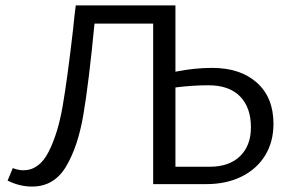

<svg xmlns="http://www.w3.org/2000/svg" viewBox="-20 -678 1075 707"><path d="M987 -222Q987 -156 956.5 -106Q926 -56 870 -28Q814 0 739 0H544V-591H328Q307 -373 287 -255.5Q267 -138 223 -64.5Q179 9 98 9Q52 9 8 -13L27 -59Q48 -51 66 -51Q124 -51 158.5 -118Q193 -185 210.5 -286Q228 -387 249 -569Q255 -631 259 -658H626V-414Q696 -428 761 -428Q865 -428 926 -373.5Q987 -319 987 -222ZM904 -209Q904 -282 864 -323Q824 -364 747 -364Q690 -364 626 -356V-64H752Q824 -64 864 -103Q904 -142 904 -209Z"/></svg>

Font: Ysabeau Medium
Style: Regular
Weight: 500
Designer: Christian Thalmann (Catharsis Fonts)
Version: Version 0.003